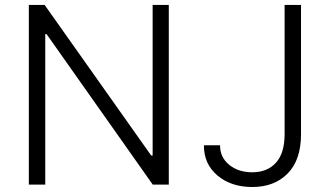

<svg xmlns="http://www.w3.org/2000/svg" viewBox="-20 -747 1334 777"><path d="M663.1 -727.1V0H598.1L168.5 -608.9H163.1V0H96.7V-727.1H160.6L591.8 -117.7H597.7V-727.1ZM1131.8 -727.1H1198.2V-202.6Q1197.8 -99.1 1144 -44.7Q1090.3 9.8 1001 9.8Q915 9.8 859.9 -36.9Q804.7 -83.5 805.2 -159.2H870.6Q870.1 -110.8 907.2 -80.3Q944.3 -49.8 1001 -49.8Q1061 -49.8 1096.2 -87.9Q1131.3 -126 1131.8 -202.6Z"/></svg>

Font: Interop Light
Style: Regular
Weight: 300
Designer: Rasmus Andersson, Google, Jang Haemin
Foundry: jhaemin
Version: Version 1.007